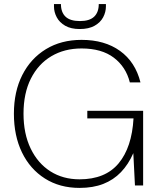

<svg xmlns="http://www.w3.org/2000/svg" viewBox="-20 -907 780 939"><path d="M369 12Q272 12 199.5 -34Q127 -80 87.5 -161.5Q48 -243 48 -351Q48 -459 89 -540Q130 -621 204.5 -666.5Q279 -712 379 -712Q492 -712 567 -658Q642 -604 667 -504H615Q596 -580 536.5 -625Q477 -670 379 -670Q295 -670 231 -632Q167 -594 131 -522.5Q95 -451 95 -351Q95 -253 130 -180.5Q165 -108 226.5 -69Q288 -30 369 -30Q495 -30 560 -108Q625 -186 633 -328H407V-365H680V0H640L632 -158Q608 -103 571.5 -65Q535 -27 485 -7.5Q435 12 369 12ZM370 -765Q327 -765 299 -781Q271 -797 257.5 -822.5Q244 -848 244 -875V-887H278Q278 -847 300.5 -825.5Q323 -804 371 -804Q418 -804 440.5 -825.5Q463 -847 463 -887H498V-876Q498 -848 484.5 -822.5Q471 -797 442.5 -781Q414 -765 370 -765Z"/></svg>

Font: DM Sans 18pt ExtraLight
Style: Regular
Weight: 250
Designer: Colophon Foundry, Jonny Pinhorn
Foundry: Colophon Foundry
Version: Version 4.004;gftools[0.9.30]